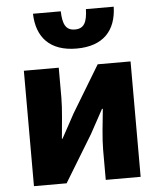

<svg xmlns="http://www.w3.org/2000/svg" viewBox="-57 -893 784 943"><g transform="rotate(-5 335.0 -422.0)"><path d="M72 0H233L373 -230C391 -262 419 -315 438 -349H442C435 -279 426 -204 426 -148V0H598V-569H436L297 -339C280 -306 250 -254 232 -220H229C235 -289 244 -365 244 -421V-569H72ZM340 -655C472 -655 536 -727 539 -844H402C400 -781 386 -749 340 -749C294 -749 280 -781 278 -844H141C144 -727 209 -655 340 -655Z"/></g></svg>

Font: Noto Sans HK Black
Style: Regular
Weight: 900
Designer: Ryoko NISHIZUKA 西塚涼子 (kana, bopomofo & ideographs); Paul D. Hunt (Latin, Greek & Cyrillic); Sandoll Communications 산돌커뮤니
Foundry: Adobe
Version: Version 2.004;hotconv 1.0.118;makeotfexe 2.5.65603